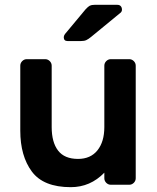

<svg xmlns="http://www.w3.org/2000/svg" viewBox="-20 -765 651 795"><path d="M72 -512C66.7 -506.7 64 -500.3 64 -493V-224C64 -154 80 -97.5 112 -54.5C144 -11.5 197.7 10 273 10C327 10 373.3 -10 412 -50V-27C412 -19.7 414.7 -13.3 420 -8C425.3 -2.7 431.7 0 439 0H515C522.3 0 528.7 -2.7 534 -8C539.3 -13.3 542 -19.7 542 -27V-493C542 -500.3 539.3 -506.7 534 -512C528.7 -517.3 522.3 -520 515 -520H439C431.7 -520 425.3 -517.3 420 -512C414.7 -506.7 412 -500.3 412 -493V-239C412 -198.3 402.5 -166.2 383.5 -142.5C364.5 -118.8 337.7 -107 303 -107C265.7 -107 238.2 -118.5 220.5 -141.5C202.8 -164.5 194 -197 194 -239V-493C194 -500.3 191.3 -506.7 186 -512C180.7 -517.3 174.3 -520 167 -520H91C83.7 -520 77.3 -517.3 72 -512ZM352 -741.5C347.3 -739.2 341.3 -734 334 -726L249 -624C245.7 -619.3 244 -615 244 -611C244 -600.3 249.3 -595 260 -595H315C324.3 -595 331.8 -596.3 337.5 -599C343.2 -601.7 349.7 -606 357 -612L480 -713C483.3 -716.3 485 -720.3 485 -725C485 -731 483.3 -735.8 480 -739.5C476.7 -743.2 472 -745 466 -745H371C363 -745 356.7 -743.8 352 -741.5Z"/></svg>

Font: Rubik
Style: Regular
Weight: 500
Designer: Hubert & Fischer
Foundry: Hubert & Fischer
Version: Version 1.100